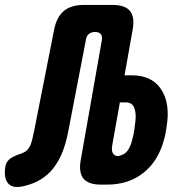

<svg xmlns="http://www.w3.org/2000/svg" viewBox="-124 -750 744 780"><path d="M225 -588 154 -220Q145 -171 130 -133Q115 -95 93 -67Q71 -39 41.5 -21Q12 -3 -27 6Q-72 17 -91 -5Q-110 -27 -102 -75Q-98 -95 -81 -106.5Q-64 -118 -38 -126Q-24 -131 -15.5 -138.5Q-7 -146 -1.5 -158Q4 -170 7.5 -185.5Q11 -201 15 -220L96 -630Q106 -681 135.5 -705.5Q165 -730 216 -730H333Q384 -730 404 -705.5Q424 -681 415 -630L382 -444H411Q489 -444 526.5 -393Q564 -342 556 -259Q554 -241 551 -222Q548 -203 543 -185Q520 -97 459.5 -48.5Q399 0 311 0H286Q235 0 215 -24.5Q195 -49 204 -100L290 -588Q292 -604 285 -612Q278 -620 262 -620Q247 -620 237 -612Q227 -604 225 -588ZM332 -160Q327 -134 338.5 -122.5Q350 -111 370 -120L375 -122Q390 -129 399.5 -146Q409 -163 414 -186Q419 -203 421.5 -221.5Q424 -240 426 -257Q430 -289 421.5 -311.5Q413 -334 388 -334H363Z"/></svg>

Font: Maple Mono NL ExtraBold
Style: Italic
Weight: 800
Italic angle: -10°
Monospace: yes
Designer: subframe7536
Version: Version 7.000